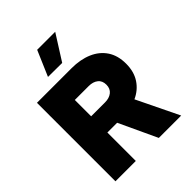

<svg xmlns="http://www.w3.org/2000/svg" viewBox="-269 -1134 1280 1280"><g transform="rotate(-45 370.5 -494.5)"><path d="M367 -809 234 -810 311 -989H481ZM60 0V-740H386Q469 -740 532 -713Q595 -686 630 -633.5Q665 -581 665 -504Q665 -429 630.5 -376.5Q596 -324 536 -297L680 0H469L344 -268H252V0ZM383 -575H252V-421H383Q423 -421 448 -441Q473 -461 473 -498Q473 -536 448 -555.5Q423 -575 383 -575Z"/></g></svg>

Font: Be Vietnam Pro Black
Style: Regular
Weight: 900
Designer: Lam Bao, Tony Le, Vietanh Nguyen
Foundry: Yellow Type Foundry
Version: Version 1.002; ttfautohint (v1.8.3)